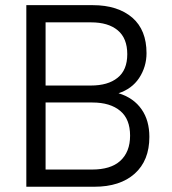

<svg xmlns="http://www.w3.org/2000/svg" viewBox="-20 -710 653 730"><path d="M518.6 -293.9Q547.9 -252 547.9 -189.5Q547.9 -99.6 492.2 -49.8Q436.5 0 338.9 0H80.1V-690.4H333Q427.7 -690.4 483.4 -642.6Q537.1 -595.7 537.1 -507.8Q537.1 -456.1 508.8 -413.1Q481.4 -372.1 430.7 -355.5Q488.3 -337.9 518.6 -293.9ZM436.5 -97.7Q474.6 -131.8 474.6 -194.3Q474.6 -256.8 437.5 -288.1Q399.4 -320.3 331.1 -320.3H153.3V-65.4H330.1Q400.4 -65.4 436.5 -97.7ZM153.3 -625V-384.8H325.2Q390.6 -384.8 426.8 -414.1Q463.9 -443.4 463.9 -503.9Q463.9 -564.5 427.7 -594.7Q391.6 -625 326.2 -625Z"/></svg>

Font: DINish
Style: Regular
Weight: 400
Designer: Bert Driehuis
Foundry: Playbeing
Version: Version 3.008; git-95204e4c-release